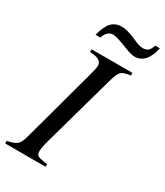

<svg xmlns="http://www.w3.org/2000/svg" viewBox="-214 -920 864 1005"><g transform="rotate(30 218.0 -418.0)"><path d="M416 -836H444Q422 -732 349 -732Q331 -732 292 -747Q221 -776 197 -776Q161 -776 146 -729H117Q132 -787 155 -811Q178 -835 217 -835Q249 -835 303 -811Q344 -792 365 -792Q385 -792 396.5 -801.5Q408 -811 416 -836ZM384 -653V-637Q342 -632 328.5 -619Q315 -606 302 -560L182 -131Q167 -78 167 -55Q167 -35 179.5 -28Q192 -21 236 -16V0H-8V-16Q34 -24 49.5 -37Q65 -50 76 -91L196 -532Q209 -578 209 -594Q209 -614 193 -624.5Q177 -635 137 -637V-653Z"/></g></svg>

Font: STIX MathJax Latin
Style: Italic
Weight: 400
Italic angle: -16.33°
Designer: MicroPress Inc., with final additions and corrections provided by Coen Hoffman, Elsevier (retired)
Version: Version 1.1.1